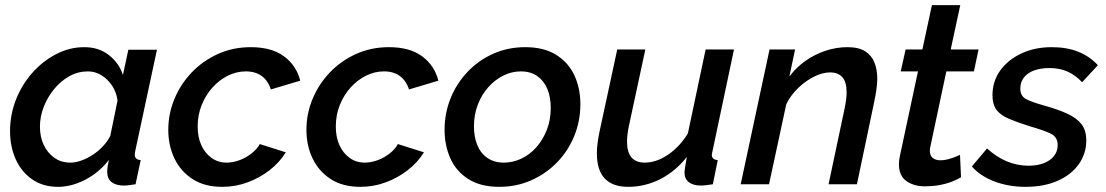

<svg xmlns="http://www.w3.org/2000/svg" viewBox="-20 -715 4293 745"><path d="M205 10Q147 10 105 -19Q63 -48 41 -97Q19 -146 19 -206Q19 -270 42 -328.5Q65 -387 105.5 -432.5Q146 -478 198 -505Q250 -532 307 -532Q364 -532 403 -501Q442 -470 457 -424L478 -522H589L505 -130Q504 -125 503.5 -121.5Q503 -118 503 -115Q503 -95 526 -94L506 0Q492 2 481 3.5Q470 5 461 5Q430 5 413 -8.5Q396 -22 396 -47Q396 -52 396.5 -59Q397 -66 398.5 -75Q400 -84 403 -95Q364 -45 310.5 -17.5Q257 10 205 10ZM253 -84Q273 -84 295.5 -92Q318 -100 339.5 -114Q361 -128 379 -147Q397 -166 408 -188L436 -325Q432 -357 415 -382.5Q398 -408 373.5 -423Q349 -438 321 -438Q283 -438 249.5 -419.5Q216 -401 190.5 -370Q165 -339 150 -301Q135 -263 135 -224Q135 -184 149.5 -153Q164 -122 190.5 -103Q217 -84 253 -84Z M842 10Q774 10 727.5 -20Q681 -50 657 -100Q633 -150 633 -211Q633 -274 657 -331.5Q681 -389 724 -434Q767 -479 825.5 -505.5Q884 -532 953 -532Q1034 -532 1082 -496.5Q1130 -461 1145 -402L1031 -368Q1020 -402 995.5 -420Q971 -438 934 -438Q898 -438 864.5 -421.5Q831 -405 804.5 -375.5Q778 -346 762.5 -307.5Q747 -269 747 -224Q747 -183 761 -152Q775 -121 800.5 -102.5Q826 -84 859 -84Q884 -84 909.5 -93.5Q935 -103 956 -119.5Q977 -136 988 -156L1089 -124Q1065 -85 1026.5 -55Q988 -25 941 -7.5Q894 10 842 10Z M1378 10Q1310 10 1263.5 -20Q1217 -50 1193 -100Q1169 -150 1169 -211Q1169 -274 1193 -331.5Q1217 -389 1260 -434Q1303 -479 1361.5 -505.5Q1420 -532 1489 -532Q1570 -532 1618 -496.5Q1666 -461 1681 -402L1567 -368Q1556 -402 1531.5 -420Q1507 -438 1470 -438Q1434 -438 1400.5 -421.5Q1367 -405 1340.5 -375.5Q1314 -346 1298.5 -307.5Q1283 -269 1283 -224Q1283 -183 1297 -152Q1311 -121 1336.5 -102.5Q1362 -84 1395 -84Q1420 -84 1445.5 -93.5Q1471 -103 1492 -119.5Q1513 -136 1524 -156L1625 -124Q1601 -85 1562.5 -55Q1524 -25 1477 -7.5Q1430 10 1378 10Z M1917 10Q1845 10 1797.5 -20Q1750 -50 1727.5 -100.5Q1705 -151 1705 -211Q1705 -276 1728.5 -334Q1752 -392 1795 -437Q1838 -482 1895 -507Q1952 -532 2018 -532Q2091 -532 2138.5 -502Q2186 -472 2209 -422Q2232 -372 2232 -311Q2232 -246 2208.5 -188Q2185 -130 2142 -85.5Q2099 -41 2041.5 -15.5Q1984 10 1917 10ZM1935 -84Q1970 -84 2003 -99.5Q2036 -115 2061.5 -144Q2087 -173 2102 -211.5Q2117 -250 2117 -296Q2117 -338 2104 -369.5Q2091 -401 2065 -419.5Q2039 -438 2001 -438Q1966 -438 1933.5 -422Q1901 -406 1875 -377Q1849 -348 1834 -309Q1819 -270 1819 -225Q1819 -184 1832 -152Q1845 -120 1871.5 -102Q1898 -84 1935 -84Z M2418 10Q2296 10 2296 -120Q2296 -138 2298.5 -158.5Q2301 -179 2306 -203L2375 -523H2484L2420 -225Q2413 -191 2413 -165Q2413 -84 2482 -84Q2511 -84 2540.5 -97Q2570 -110 2598.5 -135.5Q2627 -161 2649 -197L2718 -523H2828L2745 -130Q2744 -125 2743 -121.5Q2742 -118 2742 -115Q2742 -95 2765 -94L2746 0Q2731 2 2720 3.5Q2709 5 2700 5Q2670 5 2653 -8Q2636 -21 2636 -45Q2636 -50 2637 -57.5Q2638 -65 2640 -76.5Q2642 -88 2645 -106Q2600 -49 2541 -19.5Q2482 10 2418 10Z M2966 -523H3065L3043 -418Q3069 -453 3105 -478.5Q3141 -504 3183 -518Q3225 -532 3268 -532Q3312 -532 3337 -516Q3362 -500 3373 -472.5Q3384 -445 3384 -410Q3384 -389 3380.5 -366Q3377 -343 3372 -319L3305 0H3195L3257 -293Q3261 -312 3263 -327.5Q3265 -343 3265 -357Q3265 -397 3248.5 -415.5Q3232 -434 3201 -434Q3172 -434 3139.5 -418Q3107 -402 3078 -374.5Q3049 -347 3031 -311L2964 0H2854Z M3468 -78Q3468 -86 3469 -94Q3470 -102 3472 -111L3542 -438H3475L3494 -523H3559L3596 -695H3706L3669 -523H3777L3759 -438H3652L3590 -146Q3589 -142 3588.5 -138.5Q3588 -135 3588 -131Q3588 -111 3599.5 -102Q3611 -93 3629 -93Q3644 -93 3658.5 -97Q3673 -101 3685 -105.5Q3697 -110 3705 -114L3709 -27Q3694 -18 3671.5 -9.5Q3649 -1 3623 3.5Q3597 8 3569 8Q3526 8 3497 -12.5Q3468 -33 3468 -78Z M3959 10Q3896 10 3841 -10Q3786 -30 3751 -69L3810 -139Q3846 -106 3886.5 -89Q3927 -72 3971 -72Q4005 -72 4030.5 -82Q4056 -92 4070 -110Q4084 -128 4084 -152Q4084 -183 4058 -196Q4032 -209 3979 -224Q3928 -240 3895 -254Q3862 -268 3846.5 -289Q3831 -310 3831 -345Q3831 -400 3861.5 -442Q3892 -484 3944 -508Q3996 -532 4061 -532Q4120 -532 4164.5 -514Q4209 -496 4240 -462L4179 -396Q4151 -425 4120.5 -438Q4090 -451 4052 -451Q4019 -451 3993.5 -442Q3968 -433 3953.5 -415Q3939 -397 3939 -371Q3939 -344 3959 -332Q3979 -320 4030 -306Q4084 -291 4121 -274Q4158 -257 4176.5 -233Q4195 -209 4195 -170Q4195 -119 4166 -78Q4137 -37 4084 -13.5Q4031 10 3959 10Z"/></svg>

Font: Raleway Thin SemiBold
Style: Italic
Weight: 600
Italic angle: -12°
Version: Version 4.026